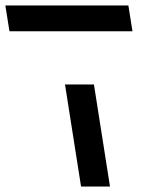

<svg xmlns="http://www.w3.org/2000/svg" viewBox="-80 -680 600 700"><path d="M-60.5 -660 -45.5 -566H403L388 -660ZM157 -372 215.5 0H321L262.5 -372Z"/></svg>

Font: Font.Observer
Style: Regular
Weight: 500
Italic angle: 9°
Version: Version 1.001;FEAKit 1.0